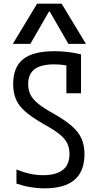

<svg xmlns="http://www.w3.org/2000/svg" viewBox="-20 -1020 540 1050"><path d="M224 10Q185 10 146.5 3.5Q108 -3 70 -16V-93Q107 -78 143 -70Q179 -62 217 -62Q285 -62 322.5 -90Q360 -118 360 -179Q360 -211 347.5 -236.5Q335 -262 305.5 -286Q276 -310 223 -339Q158 -376 120.5 -408Q83 -440 67.5 -476.5Q52 -513 52 -560Q52 -653 106.5 -696.5Q161 -740 278 -740Q313 -740 348.5 -736Q384 -732 423 -723V-510H343V-692L375 -656Q348 -662 324.5 -665Q301 -668 276 -668Q204 -668 169 -641.5Q134 -615 134 -559Q134 -528 146.5 -502.5Q159 -477 189.5 -452.5Q220 -428 272 -399Q336 -363 373 -330.5Q410 -298 426 -261.5Q442 -225 442 -177Q442 -83 387.5 -36.5Q333 10 224 10ZM50 -780 183 -1000H317L450 -780H354L252 -957H248L146 -780Z"/></svg>

Font: M PLUS 1 Code
Style: Regular
Weight: 400
Designer: Coji Morishita
Foundry: UNDERFOREST DESIGN
Version: Version 1.005